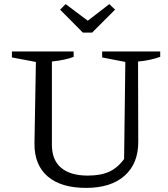

<svg xmlns="http://www.w3.org/2000/svg" viewBox="-20 -906 821 936"><path d="M400 10Q278 10 213 -45.5Q148 -101 148 -204L155 -604L38 -626V-655H339V-629Q319 -621 293.5 -615.5Q268 -610 233 -606V-200Q233 -126 278 -88Q323 -50 408 -50Q471 -50 512.5 -69Q554 -88 585 -131L591 -604L478 -626V-655H761V-629Q739 -621 712.5 -615Q686 -609 653 -606L654 -214Q654 -108 587 -49Q520 10 400 10ZM384 -747 273 -859 300 -886 408 -805 513 -886 541 -859 429 -747Z"/></svg>

Font: Piazzolla Thin
Style: Regular
Weight: 400
Version: Version 2.001